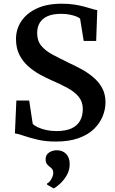

<svg xmlns="http://www.w3.org/2000/svg" viewBox="-20 -772 638 1062"><path d="M289 11Q231.5 11 186.5 0.2Q141.5 -10.5 110.2 -21.5Q79 -32.5 62.5 -34L70.5 -216H141.5L161 -87Q170.5 -77 189.5 -68Q208.5 -59 234.8 -53Q261 -47 291.5 -47Q343.5 -47 375.8 -62Q408 -77 423 -104.5Q438 -132 438 -169Q438 -208.5 415.8 -236Q393.5 -263.5 354.2 -285Q315 -306.5 264 -328.5Q234 -341.5 200 -360.2Q166 -379 136 -405.5Q106 -432 87.2 -469Q68.5 -506 68.5 -556Q68.5 -611 98.2 -655.2Q128 -699.5 184.2 -725.5Q240.5 -751.5 321.5 -751.5Q359.5 -751.5 390.8 -746.8Q422 -742 446.5 -735.2Q471 -728.5 489 -723Q507 -717.5 518 -716L512 -545.5H443L423 -669Q417.5 -674.5 402.2 -680.8Q387 -687 365.5 -691.2Q344 -695.5 318 -695.5Q272.5 -695.5 243.2 -682.5Q214 -669.5 199.8 -645.8Q185.5 -622 185.5 -589Q185.5 -546 208.8 -518.2Q232 -490.5 272 -469.2Q312 -448 361.5 -424Q395.5 -408.5 430.8 -389.2Q466 -370 496.2 -344.5Q526.5 -319 545 -285.2Q563.5 -251.5 563.5 -206Q563.5 -167.5 548 -129Q532.5 -90.5 500 -58.8Q467.5 -27 415 -8Q362.5 11 289 11ZM365.5 137Q365 171.5 348.2 199.2Q331.5 227 310.8 245.5Q290 264 278 270H276.5L241 250L240 243Q254 237 264.2 218Q274.5 199 274.5 185.5Q274.5 170 267.8 162.2Q261 154.5 254 149.5Q246 144 239.2 135Q232.5 126 232.5 109Q232.5 89.5 243.2 78.8Q254 68 268 63.5Q282 59 291 59H293.5Q326 59 345.8 79.2Q365.5 99.5 365.5 137Z"/></svg>

Font: Merriweather SemiBold
Style: Regular
Weight: 600
Version: Version 2.100